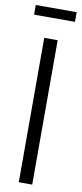

<svg xmlns="http://www.w3.org/2000/svg" viewBox="-97 -867 383 901"><g transform="rotate(10 94.5 -416.5)"><path d="M63 0V-688H127V0ZM-3 -787V-833H192V-787Z"/></g></svg>

Font: Saira ExtraCondensed
Style: Regular
Weight: 400
Width: 2
Designer: Hector Gatti with collaboration of the Omnibus-Type team
Foundry: Omnibus-Type
Version: Version 1.101